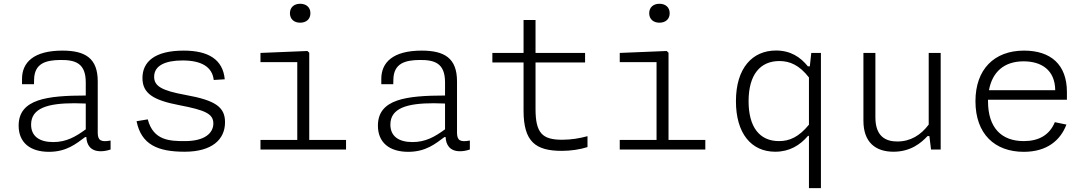

<svg xmlns="http://www.w3.org/2000/svg" viewBox="-20 -774 5620 994"><path d="M303 -512C154.5 -512 94 -451 94 -365.5V-338H156L156.5 -362C158 -446 217 -462.5 291 -463.5C370.5 -464.5 424 -447 424 -347.5V-279.5C225 -279 76.5 -262 76.5 -123.5C76.5 -36 136 12 233.5 12C325.5 12 375.5 -31 421 -64.5H427C428.5 -25.5 447.5 9 501.5 9C516 9 533.5 6.5 552.5 0V-46.5C502.5 -37 486 -47 486 -87V-353C486 -473 421 -512 303 -512ZM141 -129C141 -214.5 228 -239.5 365.5 -239.5C380.5 -239.5 402.5 -239 424 -238V-104.5C372 -66.5 324 -38.5 255.5 -38.5C183.5 -38.5 141 -69 141 -129Z M931 -512C780 -512 717.5 -453.5 717.5 -370C717.5 -289.5 775 -255 908.5 -229.5C1044 -203.5 1084.5 -184.5 1084.5 -134.5C1084.5 -86.5 1042 -43.5 937.5 -43.5C859 -43.5 774 -46 745 -156L687 -146.5C711.5 -25 797 11.5 936 11.5C1077 11.5 1145 -51.5 1145 -141C1145 -220 1095.5 -254.5 940.5 -282.5C816.5 -305 778 -328.5 778 -376.5C778 -435 836.5 -461 925.5 -461C1024 -461 1079 -427 1086.5 -360L1143.5 -363.5C1134 -467 1057.5 -512 931 -512Z M1328.5 0H1771.5V-49.5H1581V-501L1571.5 -510L1328.5 -500V-452.5H1519V-49.5H1328.5ZM1534 -656.5C1565 -656.5 1587 -674.5 1587 -705.5C1587 -736.5 1565 -754.5 1534 -754.5C1503 -754.5 1481 -736.5 1481 -705.5C1481 -674.5 1503 -656.5 1534 -656.5Z M2163 -512C2014.5 -512 1954 -451 1954 -365.5V-338H2016L2016.5 -362C2018 -446 2077 -462.5 2151 -463.5C2230.5 -464.5 2284 -447 2284 -347.5V-279.5C2085 -279 1936.5 -262 1936.5 -123.5C1936.5 -36 1996 12 2093.5 12C2185.5 12 2235.5 -31 2281 -64.5H2287C2288.5 -25.5 2307.5 9 2361.5 9C2376 9 2393.5 6.5 2412.5 0V-46.5C2362.5 -37 2346 -47 2346 -87V-353C2346 -473 2281 -512 2163 -512ZM2001 -129C2001 -214.5 2088 -239.5 2225.5 -239.5C2240.5 -239.5 2262.5 -239 2284 -238V-104.5C2232 -66.5 2184 -38.5 2115.5 -38.5C2043.5 -38.5 2001 -69 2001 -129Z M2890.5 7C2934 7 2982.5 0 3021.5 -12.5V-69C2983 -58.5 2939 -50.5 2890.5 -50.5C2789 -50.5 2752.5 -83.5 2752.5 -209.5V-450.5H3009V-500H2752.5V-670.5H2690.5V-500H2529V-450.5H2690.5V-201.5C2690.5 -40 2752.5 7.5 2890.5 7Z M3188.5 0H3631.5V-49.5H3441V-501L3431.5 -510L3188.5 -500V-452.5H3379V-49.5H3188.5ZM3394 -656.5C3425 -656.5 3447 -674.5 3447 -705.5C3447 -736.5 3425 -754.5 3394 -754.5C3363 -754.5 3341 -736.5 3341 -705.5C3341 -674.5 3363 -656.5 3394 -656.5Z M3790 -250C3790 -84.5 3868.5 11.5 3993.5 11.5C4067.5 11.5 4121.5 -22 4163 -70.5H4168V200H4230V-500H4180L4172.5 -430.5H4162.5C4124 -478.5 4072.5 -512.5 3997.5 -512.5C3875 -512.5 3790 -421.5 3790 -250ZM3855.5 -250C3855.5 -388 3916 -458 4015 -458C4069.5 -458 4118.5 -436.5 4168 -373V-128.5C4115.5 -64.5 4067.5 -43.5 4013 -43.5C3911.5 -43.5 3855.5 -117 3855.5 -250Z M4450 -500V-149C4450 -36 4514 11.5 4605.5 11.5C4696 11.5 4749.5 -35 4782 -69.5H4791.5L4800 0H4850V-500H4788V-129C4748 -75.5 4694.5 -41.5 4625.5 -41.5C4566 -41.5 4512 -67 4512 -166.5V-500Z M5030 -250C5030 -80.5 5130 12 5280 12C5399.5 12 5469.5 -46.5 5501 -129L5441 -141.5C5413.5 -74.5 5357.5 -43.5 5280 -43.5C5166 -43.5 5095 -111 5095 -250V-257.5H5503.5V-298C5503.5 -438.5 5421 -512 5281.5 -512C5126.5 -512 5030 -414.5 5030 -250ZM5100 -307C5117 -401.5 5178.5 -456.5 5279 -456.5C5371 -456.5 5442 -412 5443 -307Z"/></svg>

Font: Monaspace Neon ExtraLight
Style: Regular
Weight: 200
Designer: Riley Cran & the Lettermatic Team
Foundry: Lettermatic
Version: Version 1.200 (Monaspace Neon)